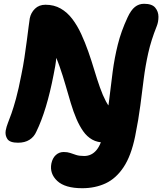

<svg xmlns="http://www.w3.org/2000/svg" viewBox="-20 -735 856 1013"><path d="M532 17Q494 17 466.5 1.5Q439 -14 419 -42.5Q399 -71 383 -108.5Q367 -146 353.5 -191Q340 -236 326 -285Q312 -334 294.5 -384Q277 -434 253 -482L280 -488Q279 -454 277 -430.5Q275 -407 271.5 -387Q268 -367 263 -342Q245 -248 222 -172Q199 -96 172 -41Q160 -13 135.5 2.5Q111 18 75 18Q32 18 19 -1.5Q6 -21 10 -46Q14 -67 22 -87Q30 -107 40.5 -136.5Q51 -166 64.5 -215Q78 -264 93 -342Q102 -385 109 -431.5Q116 -478 121.5 -520.5Q127 -563 131 -594.5Q135 -626 137 -638Q143 -668 164.5 -689Q186 -710 220 -710Q265 -710 300 -690Q335 -670 361.5 -635Q388 -600 408.5 -555.5Q429 -511 446 -462.5Q463 -414 477.5 -365.5Q492 -317 507 -274.5Q522 -232 539 -200Q556 -168 577 -152Q606 -131 617 -111.5Q628 -92 621 -60Q614 -27 590.5 -5Q567 17 532 17ZM414 258Q323 258 282 219.5Q241 181 251 128Q257 99 274.5 83Q292 67 316 67Q336 67 350.5 72Q365 77 381.5 82.5Q398 88 424 88Q463 88 489 57Q515 26 529 -44Q547 -131 556 -208Q565 -285 574.5 -357Q584 -429 601.5 -499.5Q619 -570 653 -643Q671 -682 692 -698.5Q713 -715 740 -715Q782 -715 799 -694.5Q816 -674 816 -646.5Q816 -619 807 -597Q777 -522 762 -454.5Q747 -387 738.5 -320Q730 -253 720.5 -179Q711 -105 693 -16Q672 87 632 147Q592 207 537 232.5Q482 258 414 258Z"/></svg>

Font: Shantell Sans ExtraBold
Style: Italic
Weight: 800
Italic angle: -11°
Designer: Stephen Nixon, Anya Danilova, Shantell Martin
Foundry: Arrow Type
Version: Version 1.011;[c5ecc13dd]